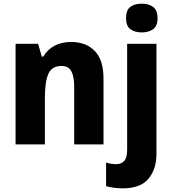

<svg xmlns="http://www.w3.org/2000/svg" viewBox="-20 -788 940 1048"><path d="M368 -559Q449 -559 497 -510Q545 -461 545 -359V0H385V-313Q385 -370 369.5 -399Q354 -428 316 -428Q263 -428 244 -385Q225 -342 225 -253V0H65V-549H188L208 -479H216Q240 -519 279 -539Q318 -559 368 -559ZM668 -689Q668 -733 691.5 -750.5Q715 -768 754 -768Q792 -768 816 -750Q840 -732 840 -689Q840 -646 815.5 -628.5Q791 -611 754 -611Q716 -611 692 -628.5Q668 -646 668 -689ZM651 240Q628 240 603 237Q578 234 559 228V99Q574 104 587.5 106Q601 108 616 108Q641 108 657.5 91Q674 74 674 30V-549H834V53Q834 135 790.5 187.5Q747 240 651 240Z"/></svg>

Font: Noto Sans SemiCondensed ExtraBold
Style: Regular
Weight: 800
Width: 4
Designer: Monotype Design Team
Foundry: Monotype Imaging Inc.
Version: Version 2.013; ttfautohint (v1.8.4.7-5d5b)